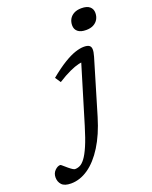

<svg xmlns="http://www.w3.org/2000/svg" viewBox="-357 -832 916 1160"><g transform="rotate(-20 101.0 -252.0)"><path d="M226 -660Q226 -683 236.2 -700.8Q246.5 -718.5 266 -728.8Q285.5 -739 313.5 -739Q349 -739 366.5 -724Q384 -709 384 -684Q384 -661 373.8 -643.2Q363.5 -625.5 344.2 -615.2Q325 -605 297 -605Q261.5 -605 243.8 -620Q226 -635 226 -660ZM181.5 -87.5Q150.5 16 105.2 88.2Q60 160.5 6 197.8Q-48 235 -105.5 235Q-147.5 235 -165 216Q-182.5 197 -182.5 169Q-182.5 142 -165 124.8Q-147.5 107.5 -130 107.5Q-127 107.5 -116.8 116.8Q-106.5 126 -91 139Q-75.5 151.5 -67 156.5Q-58.5 161.5 -53.5 161.5Q-37.5 161.5 -21.8 154Q-6 146.5 11.2 123.8Q28.5 101 48 56Q67.5 11 90 -63.5L210.5 -462L229 -433Q210.5 -434 184.5 -428Q158.5 -422 124 -406.2Q89.5 -390.5 44.5 -362L20.5 -398Q75.5 -443 117.5 -468.5Q159.5 -494 191.5 -504.5Q223.5 -515 247.5 -515Q270 -515 281.2 -507.8Q292.5 -500.5 293.5 -483.8Q294.5 -467 286 -438Z"/></g></svg>

Font: Newsreader 7pt
Style: Italic
Weight: 400
Italic angle: -17°
Designer: Hugues Gentile
Foundry: Production Type
Version: Version 1.003